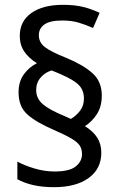

<svg xmlns="http://www.w3.org/2000/svg" viewBox="-20 -783 501 796"><path d="M57 -400Q57 -445 79 -475Q101 -505 133 -521Q99 -542 80.5 -569.5Q62 -597 62 -634Q62 -695 110 -729Q158 -763 241 -763Q289 -763 323.5 -754.5Q358 -746 393 -730L366 -667Q334 -681 305 -689.5Q276 -698 238 -698Q187 -698 164 -681.5Q141 -665 141 -637Q141 -607 166.5 -587.5Q192 -568 255 -543Q325 -514 363.5 -479.5Q402 -445 402 -387Q402 -341 381.5 -309.5Q361 -278 332 -260Q366 -239 383 -212.5Q400 -186 400 -150Q400 -83 347.5 -45Q295 -7 204 -7Q156 -7 118.5 -15.5Q81 -24 52 -40V-113Q81 -97 123 -84.5Q165 -72 206 -72Q268 -72 294 -93Q320 -114 320 -144Q320 -165 310.5 -179.5Q301 -194 275.5 -209Q250 -224 202 -245Q130 -276 93.5 -308.5Q57 -341 57 -400ZM130 -410Q130 -375 157 -351.5Q184 -328 247 -302L274 -290Q296 -303 312 -324Q328 -345 328 -375Q328 -399 317 -417.5Q306 -436 276.5 -453Q247 -470 194 -491Q167 -483 148.5 -461.5Q130 -440 130 -410Z"/></svg>

Font: Noto Sans Kannada SemiCondensed
Style: Regular
Weight: 400
Width: 4
Designer: Jelle Bosma - Monotype Design Team
Foundry: Monotype Imaging Inc.
Version: Version 2.005; ttfautohint (v1.8.4.7-5d5b)